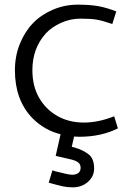

<svg xmlns="http://www.w3.org/2000/svg" viewBox="-20 -578 556 824"><path d="M326 142Q326 127 315.5 119Q305 111 284 106L219 91L240 -2Q172 -18 119 -71Q44 -149 44 -276Q44 -338 65.5 -390.5Q87 -443 121 -478Q154 -513 205 -535.5Q256 -558 314 -558Q367 -558 402.5 -551.5Q438 -545 479 -529L462 -475Q421 -489 396 -493.5Q371 -498 326 -498Q282 -498 242 -480Q202 -462 177 -435Q119 -371 119 -277Q119 -209 147.5 -159Q176 -109 225 -81Q275 -52 340 -52Q402 -52 470 -79L486 -27Q414 9 320 9Q306 9 298 8L288 52L300 55Q337 66 360.5 84.5Q384 103 384 145Q384 179 357.5 202.5Q331 226 292 226Q269 226 248.5 221.5Q228 217 189 206L205 153L217 157Q274 172 290 172Q306 172 316 164.5Q326 157 326 142Z"/></svg>

Font: Cambay Devanagari
Style: Regular
Weight: 400
Designer: Pooja Saxena
Foundry: Pooja Saxena
Version: Version 1.180;PS 001.180;hotconv 1.0.70;makeotf.lib2.5.58329